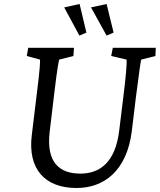

<svg xmlns="http://www.w3.org/2000/svg" viewBox="-20 -929 799 960"><path d="M121 -690 114 -649 180 -631C181 -624 181 -594 164 -460L139 -254C118 -86 202 11 363 11C499 11 614 -74 639 -273L659 -439C678 -589 684 -624 686 -631L757 -649L759 -690H544L536 -649L613 -631C615 -614 609 -540 596 -439L576 -276C557 -118 480 -61 382 -61C278 -61 211 -116 228 -267L251 -460C267 -595 274 -624 276 -631L347 -649L350 -690ZM301 -892 377 -751 412 -766 378 -909ZM435 -892 513 -751 548 -766 513 -909Z"/></svg>

Font: TPK Tissa Web
Style: Italic
Weight: 400
Italic angle: -7°
Designer: Jacques Le Bailly, Suppakit Chalermlarp | Katatrad Co.,Ltd.
Foundry: Jacques Le Bailly, Cadson Demak Co.,Ltd.
Version: Version 5.000;Glyphs 3.1.2 (3151)